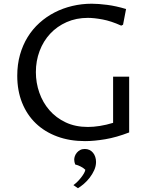

<svg xmlns="http://www.w3.org/2000/svg" viewBox="-20 -745 812 1027"><path d="M670.9 -36.6Q603 -10.3 543 -0.2Q482.9 9.8 434.6 9.8Q353 9.8 286.1 -14.9Q219.2 -39.6 171.6 -85.2Q124 -130.9 98.1 -195.6Q72.3 -260.3 72.3 -339.8Q72.3 -399.9 86.9 -451.9Q101.6 -503.9 127.9 -546.6Q154.3 -589.4 191.2 -622.6Q228 -655.8 272.2 -678.5Q316.4 -701.2 366.7 -713.1Q417 -725.1 470.7 -725.1Q505.9 -725.1 553.2 -719Q600.6 -712.9 654.3 -696.8L638.2 -612.8L628.4 -607.9Q574.7 -632.3 528.8 -640.9Q482.9 -649.4 450.2 -649.4Q387.7 -649.4 336.4 -626.7Q285.2 -604 248.5 -564.7Q211.9 -525.4 191.9 -472.4Q171.9 -419.4 171.9 -359.4Q171.9 -302.2 190.4 -249.3Q209 -196.3 244.4 -155.5Q279.8 -114.7 331.5 -90.3Q383.3 -65.9 450.2 -65.9Q479.5 -65.9 513.9 -71.3Q548.3 -76.7 585 -87.9V-335H670.9ZM372.6 245.1Q382.8 237.8 393.6 227.3Q404.3 216.8 413.3 205.3Q422.4 193.8 428.7 182.9Q435.1 171.9 436.5 163.1Q432.1 158.7 425.8 154.3Q419.4 149.9 412.1 146Q404.8 142.1 397 139.2Q389.2 136.2 382.3 134.8Q379.9 129.4 378.4 121.8Q377 114.3 377 108.9Q377 99.6 380.6 89.6Q384.3 79.6 391.4 71.3Q398.4 63 408.9 57.4Q419.4 51.8 433.6 51.8Q447.3 51.8 458.5 57.1Q469.7 62.5 477.5 72Q485.4 81.5 489.5 94.2Q493.7 106.9 493.7 121.1Q493.7 143.6 483.9 165.3Q474.1 187 459.5 205.8Q444.8 224.6 428 239Q411.1 253.4 397 261.7Z"/></svg>

Font: Proza Libre
Style: Regular
Weight: 400
Designer: Jasper de Waard
Foundry: Jasper de Waard
Version: Version 1.001; ttfautohint (v1.4.1.8-43bc)